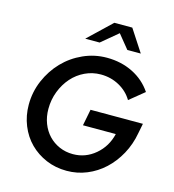

<svg xmlns="http://www.w3.org/2000/svg" viewBox="-132 -1036 1052 1158"><g transform="rotate(15 393.5 -457.5)"><path d="M750 -321Q737 -248 703.5 -187Q670 -126 622.5 -82Q575 -38 515.5 -13.5Q456 11 390 11Q321 11 262 -14Q203 -39 159.5 -82.5Q116 -126 91.5 -186.5Q67 -247 67 -316Q67 -396 98 -468Q129 -540 181 -594Q233 -648 303 -679.5Q373 -711 450 -711Q540 -711 613 -674.5Q686 -638 730 -572L638 -497Q609 -546 556.5 -575Q504 -604 441 -604Q389 -604 342.5 -582Q296 -560 262 -521.5Q228 -483 208 -431.5Q188 -380 188 -322Q188 -273 204 -231.5Q220 -190 248.5 -160Q277 -130 316 -113Q355 -96 401 -96Q479 -96 540 -147.5Q601 -199 620 -280H415L435 -382H762ZM556 -788 486 -874 383 -788H293L438 -926H550L640 -788Z"/></g></svg>

Font: Red Hat Text Medium
Style: Italic
Weight: 500
Italic angle: -12°
Designer: Pentagram / MCKL
Foundry: Pentagram / MCKL
Version: Version 1.003; Red Hat Text Medium Italic